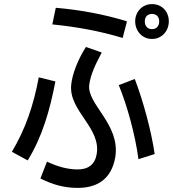

<svg xmlns="http://www.w3.org/2000/svg" viewBox="-20 -852 843 936"><path d="M721 -662C768 -662 803 -700 803 -748C803 -794 771 -832 721 -832C674 -832 639 -795 639 -748C639 -700 674 -662 721 -662ZM599 -748C489 -782 370 -804 252 -814L235 -733C356 -721 469 -700 578 -667ZM721 -710C700 -710 686 -724 686 -748C686 -771 700 -784 721 -784C742 -784 756 -771 756 -748C756 -724 742 -710 721 -710ZM476 -596 399 -623C359 -561 332 -490 327 -438C315 -310 475 -229 451 -99C442 -49 409 -25 355 -26C305 -27 258 -41 209 -64L177 18C234 47 290 63 352 64C449 66 523 25 542 -86C568 -246 403 -344 415 -438C421 -486 443 -534 476 -596ZM115 -70C186 -185 223 -314 250 -455L169 -475C143 -337 105 -225 38 -112ZM734 -101C718 -213 678 -360 637 -467L559 -437C600 -337 639 -196 655 -76Z"/></svg>

Font: Smiley Sans Oblique
Style: Regular
Weight: 400
Italic angle: -8°
Designer: oooooohmygosh, Nagisa Chen, Janine Sui, Heda Shi, Jian Li
Foundry: atelierAnchor
Version: Version 2.0.1